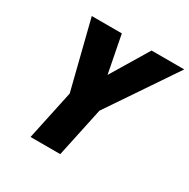

<svg xmlns="http://www.w3.org/2000/svg" viewBox="-160 -858 993 1007"><g transform="rotate(30 337.0 -355.0)"><path d="M153 0 217 -300 114 -710H296L340 -484L476 -710H674L397 -300L333 0Z"/></g></svg>

Font: Geist Mono Black
Style: Italic
Weight: 900
Italic angle: -12°
Monospace: yes
Designer: Basement.studio, Andrés Briganti, Mateo Zaragoza
Foundry: Basement.studio, Vercel, Andrés Briganti, Guido Ferreyra, Mateo Zaragoza
Version: Version 1.500; ttfautohint (v1.8.4.7-5d5b)